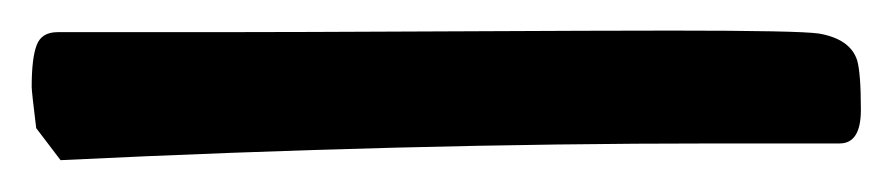

<svg xmlns="http://www.w3.org/2000/svg" viewBox="-32 39 571 123"><path d="M-11.7 94.7Q-11.7 76.2 -8.5 67.9Q-5.4 59.6 4.9 59.6H108.4Q152.3 59.6 253.9 59.1Q355.5 58.6 398.4 58.6Q480 58.6 492.7 60.5Q512.7 64 517.1 77.6Q519.5 85.9 519.5 109.4Q519.5 130.9 505.9 130.9H424.8Q228 130.9 6.8 141.6L-8.8 121.1Q-11.7 97.7 -11.7 94.7Z"/></svg>

Font: Bowlby One SC
Style: Regular
Weight: 400
Width: 1
Version: Version 1.2